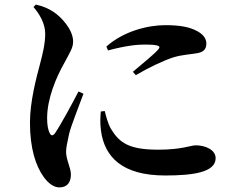

<svg xmlns="http://www.w3.org/2000/svg" viewBox="-20 -780 1040 844"><path d="M241 43.8C273.7 43.8 291.7 23.4 291.7 -12.7C291.7 -43.2 270.5 -77.1 270.5 -112.8C270.5 -128.7 274.8 -150.5 283.4 -189.9C292 -227.1 327.4 -313.9 346.9 -368.1L325.1 -377.9C299 -327.6 247.6 -232.3 222.9 -196.1C212.7 -180.9 204.3 -182.1 197.5 -196.8C191.7 -208.6 187.1 -229.3 187.1 -260.4C187.1 -344.5 225.1 -436.9 262.6 -503C286.9 -549.1 301.4 -569.2 301.4 -597.3C301.4 -651.8 246.8 -706.9 215.9 -727.3C191.9 -743 170 -752.4 137.5 -760L127.2 -748.9C152.6 -720.1 178.9 -677.2 178.7 -631.4C178.4 -586.6 168.3 -546.3 155.6 -497.5C139.6 -437.5 111.7 -333.1 111.7 -241.5C111.7 -129.5 136.2 -51.3 172.8 -1.1C192.6 25.9 216.5 43.8 241 43.8ZM706 -8.6C826.5 -8.6 927.9 -21.8 927.9 -84.5C927.9 -121.6 882.9 -141.2 840.3 -141.2C819.4 -141.2 778 -122 676.8 -122C552.3 -122 505.4 -148.4 466.1 -216.8C454.2 -237.7 446.4 -268.4 440.4 -292L423.2 -289.9C420.8 -266 419.5 -235.9 423.9 -205.9C439.2 -90.2 517 -8.6 706 -8.6ZM564.1 -464.4 577 -449.5C630.9 -481.7 697.3 -513.3 742.5 -528C782.7 -540 818.8 -540.9 848.8 -546.5C873.6 -551.4 887.1 -563.1 887.1 -588.3C887.1 -605.6 878.8 -625.6 848 -642.6C813.8 -661.2 773.1 -669.4 706.1 -669.4C631.5 -669.4 524.2 -643.7 447.6 -575.4L454.7 -558.3C538.7 -580.8 586.9 -584.1 616.5 -584.1C690.5 -584.1 685.4 -574 674.6 -561.5C658.5 -542.8 607.7 -500.9 564.1 -464.4Z"/></svg>

Font: Source Han Serif TW VF
Style: Regular
Weight: 250
Designer: Ryoko NISHIZUKA 西塚涼子 (kana & ideographs); Frank Grießhammer (Latin, Greek & Cyrillic); Wenlong ZHANG 张文龙 (bopomofo); San
Foundry: Adobe
Version: Version 2.002;hotconv 1.1.0;makeotfexe 2.6.0